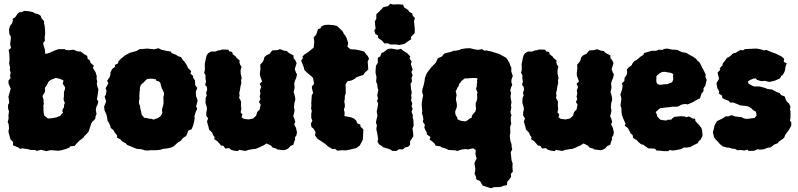

<svg xmlns="http://www.w3.org/2000/svg" viewBox="-20 -781 4258 1024"><path d="M248 20 228 25 215 22 199 18 174 24 168 19H144L132 15L98 10L87 13L79 6L49 -6L50 -24L36 -37L32 -52L25 -78L28 -98L26 -119L21 -130L26 -149L25 -166L28 -186L23 -203V-222L29 -232L27 -253L25 -266L32 -289L37 -309L26 -333L25 -351L37 -365L33 -376L37 -392L32 -410L34 -419L29 -441L31 -464L30 -484L29 -500L26 -515L39 -525L34 -545L37 -568L38 -586L30 -599L28 -623L33 -642L44 -656L49 -671L47 -680L61 -689L73 -707L82 -715L97 -717L109 -723L135 -721L157 -716L165 -710L183 -706L197 -697L201 -684L215 -668V-656L218 -645L220 -625L221 -599L218 -581L220 -565L210 -551L213 -537L219 -518L222 -493L244 -499L261 -507L280 -515L294 -519H325L330 -515L347 -513L371 -516L394 -507L411 -506L427 -493L445 -483L448 -466L458 -461L463 -446L481 -430L475 -420L490 -395L496 -375L495 -361L499 -345L496 -335L501 -314L505 -305L501 -276L497 -250L504 -241L501 -225L494 -211L491 -193L495 -173L490 -162L488 -147L472 -131L466 -121L462 -107L456 -90L453 -80L443 -68L429 -54L424 -46L405 -32L388 -15L378 -3L356 -1L350 6L333 13L305 21L289 23L270 21ZM266 -152 281 -155 292 -160 302 -163 307 -172 316 -180 312 -189 315 -199 321 -209 322 -222 326 -232 321 -243 319 -254 321 -267V-280V-291L326 -304L327 -315L322 -324L315 -334L316 -341L319 -351L310 -356L298 -361L285 -364L275 -365L267 -361L258 -358L248 -353L242 -348L236 -341L232 -331L225 -320L219 -312L221 -302L219 -289L214 -282L207 -270L208 -263L212 -252V-241L214 -228L211 -217L212 -208V-194L213 -178L216 -165L228 -155L236 -149L252 -150Z M765 22 754 21 734 15 710 13 692 6 681 1 658 -8 653 -15 630 -28 622 -38 604 -47 605 -58 592 -74 585 -87 570 -99 569 -107 561 -126 553 -138 552 -150 548 -169 538 -191 535 -212 546 -240 538 -266 545 -277 548 -297 543 -310 551 -324 558 -337 551 -350 565 -370 569 -384V-394L578 -413L593 -424V-435L610 -443L611 -453L623 -466L646 -485L655 -490L674 -500L704 -508L709 -510L725 -519L744 -520L765 -522L803 -518L825 -524L840 -516L871 -509L889 -507L897 -497L918 -489L931 -481L946 -476L955 -461L965 -451L978 -430L982 -419L999 -402L996 -388L1011 -375L1009 -368L1020 -352L1021 -327L1032 -312L1024 -291L1026 -267L1034 -245L1026 -214L1032 -200L1025 -187L1017 -162L1018 -148L1015 -130L1009 -109L1002 -92L984 -84L980 -73L973 -56L956 -45L944 -30L927 -20L919 -12L907 -1L893 6L868 11L849 13L834 18L815 20H786ZM799 -143 818 -150 828 -155 836 -161 842 -170 846 -180 844 -192 845 -202 847 -208 850 -219 852 -229V-239V-252L851 -263L854 -273L855 -285L847 -303L843 -310L838 -326L836 -337L833 -342L827 -347L814 -350L811 -358L793 -361H778L765 -360L753 -349L745 -340L738 -335L731 -327L728 -319L726 -310V-299L724 -291V-279L723 -269L724 -257L721 -241L722 -227L727 -216L728 -204L731 -192L734 -179L736 -168L743 -161L748 -153L765 -151L775 -148L789 -147Z M1248 25 1227 22 1212 18 1202 9 1181 11 1172 -3 1159 -5 1147 -19 1139 -28 1122 -39 1125 -49 1116 -61 1112 -73 1095 -90 1092 -105 1088 -118 1084 -134 1090 -149 1080 -165V-180L1084 -198L1083 -209L1076 -232L1077 -259L1083 -272L1079 -285L1085 -303L1083 -318L1074 -328L1079 -347L1076 -360V-381L1069 -392L1073 -411L1072 -440L1076 -458L1079 -474L1082 -485L1090 -497L1105 -506H1128L1143 -512L1154 -513L1165 -517L1198 -516L1203 -507L1218 -504L1222 -491L1237 -480L1243 -471L1258 -459L1257 -449L1260 -437L1268 -425L1263 -405L1264 -386L1269 -365L1266 -354L1267 -338L1262 -318L1260 -302L1256 -285L1258 -270L1255 -260L1266 -239L1265 -220L1267 -199L1263 -182L1273 -170L1268 -156L1281 -147L1306 -144L1330 -149L1345 -163L1347 -167L1352 -184L1365 -197L1370 -224L1361 -237L1369 -252L1365 -266L1369 -284L1366 -298L1373 -317L1365 -334L1378 -347L1373 -360L1367 -377L1366 -389L1369 -414L1368 -436L1381 -451L1386 -460L1390 -476L1402 -487L1418 -494L1426 -505L1433 -512L1461 -514L1473 -519L1494 -511L1510 -509L1516 -502L1530 -493L1545 -486L1546 -470L1555 -460L1562 -444L1552 -413L1558 -395L1564 -385L1560 -366L1553 -350L1549 -336L1551 -319V-311L1546 -289L1550 -279L1554 -261L1555 -248L1550 -232L1548 -209L1551 -192L1548 -175L1544 -162L1551 -145L1555 -131L1549 -118L1559 -98L1564 -74L1560 -57L1553 -49L1554 -37L1548 -22L1545 -9L1530 -3L1517 11L1503 18L1493 20L1458 16L1455 12L1434 6L1426 -4L1402 -16L1383 -4L1371 1L1354 9L1343 13L1332 14L1307 18L1288 24L1255 18Z M1780 23 1767 13 1753 14 1729 0 1722 -7 1715 -13 1690 -30 1674 -40 1660 -58 1663 -76 1653 -94 1641 -104 1638 -121 1646 -138 1640 -152V-172L1643 -190L1639 -202L1641 -218L1640 -229L1642 -260L1643 -274L1650 -285L1645 -304L1643 -319L1655 -334L1651 -359L1647 -369L1617 -394L1603 -408L1601 -419L1597 -431L1586 -457L1596 -471L1593 -479L1603 -490L1625 -504L1638 -515L1653 -527L1656 -559L1653 -582L1666 -595L1676 -626L1688 -629L1695 -641L1712 -648L1733 -649L1759 -647L1776 -643L1788 -633L1808 -613L1814 -600L1822 -591L1828 -579L1837 -552L1833 -532L1850 -518L1877 -517L1904 -511L1923 -506L1928 -498L1942 -481L1948 -468L1941 -453L1943 -427L1944 -410L1926 -394L1918 -382L1904 -377L1881 -369L1871 -360L1855 -352L1846 -350L1834 -348L1823 -332L1824 -302V-284L1819 -269V-254L1816 -239L1819 -225V-210L1814 -198L1818 -181L1817 -162L1853 -155L1869 -148L1881 -136L1885 -124L1902 -116L1903 -105L1918 -91L1916 -51L1915 -36L1899 -5L1878 10L1870 11L1846 17L1826 21L1802 20Z M2059 -544 2050 -550H2029L2019 -563L1996 -579L1995 -593L1982 -599L1976 -619L1983 -628L1979 -666L1987 -681V-705L2006 -723L2025 -743L2051 -749L2061 -761L2076 -757L2105 -758L2130 -756L2135 -742L2156 -728L2164 -717L2179 -709L2181 -697L2193 -685L2188 -668L2192 -629V-605L2172 -584L2173 -572L2154 -559L2137 -547L2109 -541L2091 -544ZM2094 24H2073L2059 15L2023 4L2015 -3L2001 -12L1993 -27L1997 -39L1992 -69L1987 -92L1990 -113L1985 -127L1988 -144L1993 -164L1989 -185L1995 -216L1997 -231L1990 -242L1996 -255L1992 -273L1998 -301L1994 -311L1992 -331L1986 -346L1988 -370L1983 -392V-403L1985 -430L1995 -447V-473L2008 -480L2015 -499L2025 -502L2049 -520L2068 -522L2100 -516L2119 -521L2131 -510L2152 -497L2168 -480L2164 -470L2176 -452L2171 -440L2181 -410L2174 -397L2181 -379L2175 -367L2177 -345L2170 -335L2172 -307L2176 -287L2173 -272L2175 -257L2172 -247L2179 -228L2175 -213L2181 -201L2175 -184L2182 -166L2181 -154L2185 -138L2186 -110L2180 -96L2184 -67V-53L2167 -28V-8L2156 2L2141 5L2128 16L2108 15Z M2354 10 2337 6 2327 -1 2303 -4 2300 -13 2284 -28 2271 -36 2276 -50 2256 -65V-75L2248 -88L2243 -101L2246 -115L2235 -132L2238 -144L2236 -158L2230 -178L2232 -189L2230 -209L2229 -230L2234 -260L2237 -272L2231 -291L2234 -309L2237 -318L2241 -333L2245 -353L2246 -365L2255 -388L2263 -400L2281 -423L2292 -434L2305 -448L2315 -470L2337 -480L2344 -489L2351 -496L2371 -501L2384 -504L2402 -511L2407 -510L2433 -515L2438 -519L2464 -523L2486 -524L2510 -518L2529 -515L2551 -519L2563 -511L2576 -512L2586 -509L2599 -507L2614 -502L2643 -493L2663 -482L2679 -473L2687 -462L2697 -445L2701 -433L2707 -420V-399L2715 -376L2708 -357L2707 -344L2712 -329L2706 -315L2701 -299L2706 -286L2703 -268L2704 -257L2708 -235L2705 -221L2707 -206L2702 -183L2708 -166L2704 -155L2705 -131L2707 -121L2701 -107V-91L2702 -75L2699 -56L2700 -44L2702 -31L2708 -12L2709 4L2712 15L2704 31L2705 42L2707 61L2708 73L2714 91L2713 110L2715 135L2704 146L2706 162L2695 177L2685 189L2684 206L2661 211L2655 215L2637 217H2616L2598 223L2577 216L2555 209L2546 195L2541 185L2521 176L2518 161L2511 145L2514 131L2515 118L2510 89L2515 78L2522 64L2516 44L2517 19L2503 10L2475 16L2464 14L2444 16L2419 24L2409 21L2395 20L2373 19ZM2464 -134 2471 -138 2487 -150 2495 -153 2497 -164 2506 -176 2512 -182 2516 -188 2519 -203 2517 -217V-232L2522 -242L2525 -254V-270L2524 -278L2527 -288L2521 -301L2519 -308L2523 -322V-332L2525 -343L2524 -350L2527 -363L2514 -365H2503L2486 -364L2473 -363H2459L2450 -356L2440 -348L2436 -341L2429 -334L2426 -322L2419 -313L2416 -304L2410 -295L2413 -286L2415 -272L2412 -257V-247L2416 -231L2417 -213L2413 -200L2408 -189V-176L2411 -166L2419 -153L2420 -145L2434 -138L2448 -135Z M2938 25 2917 22 2902 18 2892 9 2871 11 2862 -3 2849 -5 2837 -19 2829 -28 2812 -39 2815 -49 2806 -61 2802 -73 2785 -90 2782 -105 2778 -118 2774 -134 2780 -149 2770 -165V-180L2774 -198L2773 -209L2766 -232L2767 -259L2773 -272L2769 -285L2775 -303L2773 -318L2764 -328L2769 -347L2766 -360V-381L2759 -392L2763 -411L2762 -440L2766 -458L2769 -474L2772 -485L2780 -497L2795 -506H2818L2833 -512L2844 -513L2855 -517L2888 -516L2893 -507L2908 -504L2912 -491L2927 -480L2933 -471L2948 -459L2947 -449L2950 -437L2958 -425L2953 -405L2954 -386L2959 -365L2956 -354L2957 -338L2952 -318L2950 -302L2946 -285L2948 -270L2945 -260L2956 -239L2955 -220L2957 -199L2953 -182L2963 -170L2958 -156L2971 -147L2996 -144L3020 -149L3035 -163L3037 -167L3042 -184L3055 -197L3060 -224L3051 -237L3059 -252L3055 -266L3059 -284L3056 -298L3063 -317L3055 -334L3068 -347L3063 -360L3057 -377L3056 -389L3059 -414L3058 -436L3071 -451L3076 -460L3080 -476L3092 -487L3108 -494L3116 -505L3123 -512L3151 -514L3163 -519L3184 -511L3200 -509L3206 -502L3220 -493L3235 -486L3236 -470L3245 -460L3252 -444L3242 -413L3248 -395L3254 -385L3250 -366L3243 -350L3239 -336L3241 -319V-311L3236 -289L3240 -279L3244 -261L3245 -248L3240 -232L3238 -209L3241 -192L3238 -175L3234 -162L3241 -145L3245 -131L3239 -118L3249 -98L3254 -74L3250 -57L3243 -49L3244 -37L3238 -22L3235 -9L3220 -3L3207 11L3193 18L3183 20L3148 16L3145 12L3124 6L3116 -4L3092 -16L3073 -4L3061 1L3044 9L3033 13L3022 14L2997 18L2978 24L2945 18Z M3519 25 3505 23 3482 22 3473 12 3455 11 3437 10 3422 -1 3409 -10 3400 -11 3389 -20 3376 -33 3357 -45 3354 -61 3343 -70 3337 -83 3328 -99 3312 -110 3316 -121 3311 -133 3303 -151 3296 -171 3295 -183 3294 -205 3289 -219 3291 -231 3294 -254 3289 -277 3294 -293 3298 -305 3301 -325 3296 -336 3310 -349 3311 -366 3322 -381 3325 -396 3323 -409 3331 -420 3349 -433 3352 -441 3362 -454 3378 -463 3396 -479 3411 -488 3415 -498 3432 -503 3456 -510H3479L3492 -516L3515 -515L3521 -520L3539 -522L3566 -516H3581L3595 -514L3605 -508L3618 -503L3640 -499L3660 -487L3674 -480L3693 -467L3699 -458L3711 -448L3719 -433L3725 -419L3731 -410L3744 -383L3742 -372L3749 -354L3746 -343L3742 -325L3732 -310V-295L3721 -281L3713 -256L3699 -250L3673 -235L3647 -224L3635 -227L3615 -223L3594 -212H3577H3565L3547 -209L3534 -208L3501 -204L3491 -196L3477 -183L3483 -171L3486 -158L3492 -153L3501 -143L3510 -141L3534 -138L3539 -142L3560 -143L3568 -152L3578 -158L3609 -161L3631 -160L3640 -156L3655 -160L3675 -148H3687L3689 -135L3709 -114L3721 -98L3725 -83L3727 -57L3716 -35L3707 -29L3702 -18L3678 -6L3662 3L3643 6H3627L3613 14L3588 19L3569 22L3551 19L3545 25ZM3498 -329H3506L3514 -330L3520 -331L3527 -332H3538L3546 -335L3553 -338L3560 -340L3566 -345L3569 -353L3571 -362L3569 -372L3570 -379L3571 -385L3566 -389L3559 -392L3550 -394L3541 -395L3532 -397L3524 -398L3512 -397L3505 -394L3496 -389L3491 -384L3485 -379L3480 -372L3481 -363L3480 -354L3481 -345L3483 -337L3489 -332Z M3835 0 3819 -13 3810 -24 3797 -37 3788 -50 3782 -76 3787 -93 3791 -112 3804 -135 3827 -146 3838 -152 3851 -161 3865 -160 3881 -167 3900 -160 3935 -156 3949 -149 3962 -147 3982 -149 4004 -152 4015 -164 4012 -185 3999 -192 3986 -204 3972 -213 3958 -216 3928 -219 3912 -226 3891 -234H3874L3867 -243L3841 -253L3832 -259L3831 -271L3813 -283L3816 -294L3806 -310L3801 -337L3815 -361L3810 -380L3807 -394L3822 -409L3818 -416L3833 -432L3835 -443L3844 -454L3858 -473L3866 -476L3878 -485L3889 -496L3903 -499L3917 -508L3931 -515L3942 -512L3953 -519L3969 -520L4016 -522L4041 -517L4056 -512L4067 -515L4087 -506L4115 -496L4136 -486L4146 -481L4162 -468L4160 -451L4176 -443L4169 -424L4167 -407L4162 -394L4154 -380L4148 -378L4140 -363L4122 -355L4113 -351L4084 -344L4058 -350L4041 -348L4017 -355L4011 -363L3999 -362L3982 -355L3969 -347L3972 -335L3990 -325L4001 -320H4030L4057 -313L4075 -306L4096 -304L4125 -289L4138 -285L4146 -274L4166 -266L4169 -255L4176 -240L4188 -229L4196 -212L4193 -199L4196 -186V-154L4193 -137L4200 -129V-110L4186 -86L4168 -62L4162 -46L4153 -39L4133 -25L4128 -17L4109 -10L4090 5L4074 7L4055 15L4036 17L4019 15L4003 23L3972 24L3967 17L3949 22L3933 19L3912 20L3900 13L3886 12L3866 6L3862 7Z"/></svg>

Font: Winky Rough ExtraBold
Style: Regular
Weight: 800
Designer: Simon Atzbach
Foundry: typofactur
Version: Version 1.206; ttfautohint (v1.8.4.7-5d5b)